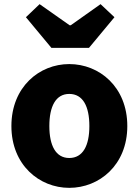

<svg xmlns="http://www.w3.org/2000/svg" viewBox="-20 -892 677 926"><path d="M314 14C459 14 594 -96 594 -284C594 -473 459 -583 314 -583C170 -583 35 -473 35 -284C35 -96 170 14 314 14ZM314 -130C249 -130 218 -190 218 -284C218 -379 249 -439 314 -439C380 -439 411 -379 411 -284C411 -190 380 -130 314 -130ZM228 -661H409L532 -809L465 -872L321 -770H316L171 -872L105 -809Z"/></svg>

Font: Noto Sans CJK Black
Style: Bold
Weight: 900
Designer: Ryoko NISHIZUKA (kana & ideographs); Paul D. Hunt (Latin, Greek & Cyrillic); Wenlong ZHANG (bopomofo); Sandoll Communica
Foundry: Adobe Systems Incorporated
Version: Version 1.000;PS 1;hotconv 1.0.78;makeotf.lib2.5.61930